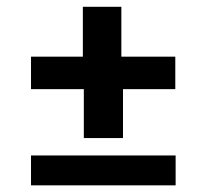

<svg xmlns="http://www.w3.org/2000/svg" viewBox="-20 -557 661 577"><path d="M507.8 0V-89.8H73.2V0ZM349.6 -142.1V-289.1H506.8V-386.7H344.7V-536.6H229V-386.7H73.2V-289.1H231.9V-142.1Z"/></svg>

Font: Ride
Style: Bold
Weight: 700
Version: Version 3.000